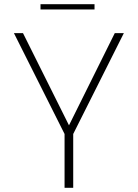

<svg xmlns="http://www.w3.org/2000/svg" viewBox="-20 -890 652 910"><path d="M286 -255 46 -733H89L307 -296L524 -733H567L327 -255V0H286ZM172 -870H428V-845H172Z"/></svg>

Font: Exo ExtraLight
Style: Regular
Weight: 275
Designer: Natanael Gama
Foundry: Natanael Gama
Version: Version 1.500; ttfautohint (v1.6)